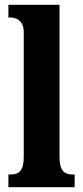

<svg xmlns="http://www.w3.org/2000/svg" viewBox="-20 -780 346 800"><path d="M15 0H291V-53H282C250 -53 228 -67 228 -125V-760H15V-707H25C41 -707 79 -699 79 -646V-125C79 -67 57 -53 25 -53H15Z"/></svg>

Font: Noto Serif Georgian ExtraCondensed ExtraBold
Style: Regular
Weight: 800
Width: 2
Designer: Monotype Design Team, Akaki Razmadze
Foundry: Google LLC
Version: Version 2.003